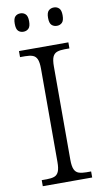

<svg xmlns="http://www.w3.org/2000/svg" viewBox="-99 -953 546 999"><g transform="rotate(-10 174.0 -453.0)"><path d="M43 0V-32H70Q94 -32 109.5 -37.5Q125 -43 132.5 -60Q140 -77 140 -111V-603Q140 -638 132.5 -654.5Q125 -671 109.5 -676.5Q94 -682 70 -682H43V-714H304V-682H278Q255 -682 239 -676.5Q223 -671 215.5 -654.5Q208 -638 208 -603V-111Q208 -77 215.5 -60Q223 -43 239 -37.5Q255 -32 278 -32H304V0ZM261 -809Q244 -809 233 -819.5Q222 -830 222 -858Q222 -885 233 -895.5Q244 -906 261 -906Q277 -906 288 -895.5Q299 -885 299 -858Q299 -830 288 -819.5Q277 -809 261 -809ZM84 -809Q67 -809 56.5 -819.5Q46 -830 46 -858Q46 -885 56.5 -895.5Q67 -906 84 -906Q100 -906 111 -895.5Q122 -885 122 -858Q122 -830 111 -819.5Q100 -809 84 -809Z"/></g></svg>

Font: Noto Serif Thai Light
Style: Regular
Weight: 300
Version: Version 2.001